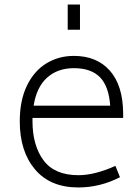

<svg xmlns="http://www.w3.org/2000/svg" viewBox="-20 -808 612 845"><path d="M67 0ZM123 -275Q123 -168 171.5 -102.5Q220 -37 325 -37Q397 -37 488 -78L508 -28Q420 17 325 17Q201 17 134 -62.5Q67 -142 67 -274Q67 -366 98.5 -431Q130 -496 184 -529Q238 -562 305 -562Q406 -562 463.5 -497Q521 -432 522 -310V-289H123ZM128 -343H465Q459 -428 420 -468Q381 -508 305 -508Q234 -508 187.5 -466.5Q141 -425 128 -343ZM278 -788H332V-677H278Z"/></svg>

Font: Biryani UltraLight
Style: Regular
Weight: 250
Designer: Dan Reynolds and Mathieu Réguer
Foundry: Dan Reynolds and Mathieu Réguer
Version: Version 1.003; ttfautohint (v1.1) -l 5 -r 5 -G 72 -x 0 -D la